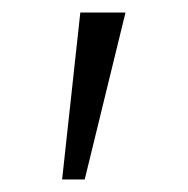

<svg xmlns="http://www.w3.org/2000/svg" viewBox="-20 -720 299 306"><path d="M79 -434 108 -700H180L115 -434Z"/></svg>

Font: Lexend Exa ExtraLight
Style: Regular
Weight: 250
Designer: Bonnie Shaver-Troup, Thomas Jockin
Foundry: Lexend
Version: Version 1.007